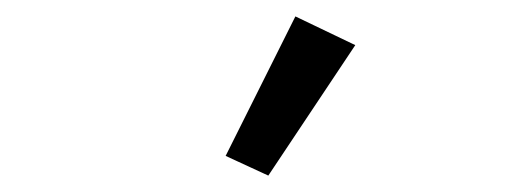

<svg xmlns="http://www.w3.org/2000/svg" viewBox="-20 -799 640 234"><path d="M307 -585 255 -609 340 -779 413 -744Z"/></svg>

Font: IBM Plex Sans Thai
Style: Regular
Weight: 400
Designer: Mike Abbink, Paul van der Laan, Pieter van Rosmalen, Ben Mitchell, Mark Frömberg
Foundry: Bold Monday
Version: Version 1.2